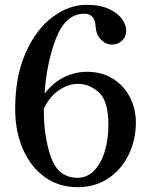

<svg xmlns="http://www.w3.org/2000/svg" viewBox="-20 -763 626 797"><path d="M544 -255Q544 -183 514.5 -121.5Q485 -60 430 -23Q375 14 302 14Q225 14 166.5 -27.5Q108 -69 75.5 -143Q43 -217 43 -311Q43 -447 87 -545Q131 -643 199 -693Q267 -743 338 -743Q397 -743 434 -725Q471 -707 487.5 -682.5Q504 -658 504 -637Q504 -611 487 -594.5Q470 -578 445 -578Q419 -578 399 -598.5Q379 -619 377 -653Q374 -706 330 -706Q253 -706 213.5 -606Q174 -506 165 -374Q200 -420 246 -442.5Q292 -465 341 -465Q403 -465 449 -436Q495 -407 519.5 -359Q544 -311 544 -255ZM430 -243Q430 -344 390.5 -379.5Q351 -415 304 -415Q265 -415 226 -389.5Q187 -364 162 -312V-303Q162 -194 192 -109.5Q222 -25 302 -25Q343 -25 372 -56Q401 -87 415.5 -137Q430 -187 430 -243Z"/></svg>

Font: Shippori Mincho SemiBold
Style: Regular
Weight: 600
Designer: FONTDASU
Foundry: FONTDASU / Google Inc. / but / Adobe
Version: Version 3.110; ttfautohint (v1.8.3)